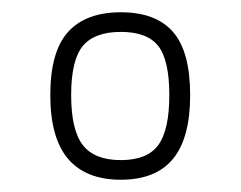

<svg xmlns="http://www.w3.org/2000/svg" viewBox="-20 -679 393 313"><path d="M177 -386Q120 -386 91 -420Q62 -454 62 -524Q62 -595 91 -627Q120 -659 177 -659Q234 -659 262 -627Q290 -595 290 -524Q290 -454 262 -420Q234 -386 177 -386ZM177 -418Q220 -418 238 -442.5Q256 -467 256 -524Q256 -581 238 -604Q220 -627 177 -627Q134 -627 115 -604Q96 -581 96 -524Q96 -467 115 -442.5Q134 -418 177 -418Z"/></svg>

Font: TitilliumWeb ExtraLight
Style: Regular
Weight: 400
Designer: Mohamed Gaber, Accademia di Belle Arti di Urbino and others
Foundry: Kief Type Foundry, Accademia di Belle Arti di Urbino and others
Version: Version 3.000; ttfautohint (v1.8.2)